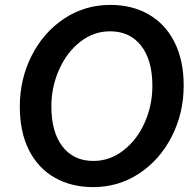

<svg xmlns="http://www.w3.org/2000/svg" viewBox="-20 -752 782 785"><path d="M61 -316Q61 -429 109.5 -524.5Q158 -620 242.5 -676Q327 -732 431 -732Q520 -732 588 -693Q656 -654 693.5 -579.5Q731 -505 731 -402Q731 -290 682.5 -194.5Q634 -99 549.5 -43Q465 13 361 13Q272 13 204 -25.5Q136 -64 98.5 -138Q61 -212 61 -316ZM603 -401Q603 -506 557 -565Q511 -624 430 -624Q363 -624 308 -581Q253 -538 221.5 -467Q190 -396 190 -317Q190 -212 235.5 -153Q281 -94 362 -94Q429 -94 484.5 -137Q540 -180 571.5 -250.5Q603 -321 603 -401Z"/></svg>

Font: Nebula Sans Semibold
Style: Regular
Weight: 600
Italic angle: -9°
Designer: Paul D. Hunt for Adobe (as Source Sans)
Foundry: Nebula Entertainment & Broadcasting LLC
Version: Version 1.010